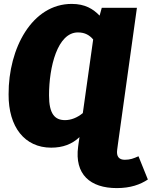

<svg xmlns="http://www.w3.org/2000/svg" viewBox="-20 -736 777 983"><path d="M689 64C664 75 647 82 619 82C589 82 575 65 580 30L584 0L681 -696H501L490 -656C457 -690 416 -716 347 -716C145 -716 23 -490 24 -253C23 -85 107 20 242 20C302 20 349 2 387 -34L382 0L380 15C361 157 442 227 578 227C648 227 698 209 737 183ZM313 -121C261 -121 231 -152 231 -248C231 -393 274 -570 379 -570C416 -570 439 -555 457 -534L404 -157C375 -133 343 -121 313 -121Z"/></svg>

Font: Fira Sans Heavy
Style: Italic
Weight: 900
Italic angle: -8°
Designer: bBox Type GmbH & Carrois Corporate GbR & Edenspiekermann AG
Foundry: bBox Type GmbH & Carrois Corporate GbR & Edenspiekermann AG
Version: Version 4.301;PS 004.301;hotconv 1.0.88;makeotf.lib2.5.64775